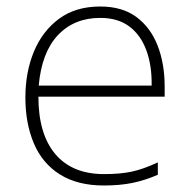

<svg xmlns="http://www.w3.org/2000/svg" viewBox="-20 -560 585 590"><path d="M288 -540Q356 -540 399.5 -507.5Q443 -475 464.5 -419.5Q486 -364 486 -294V-263H98Q98 -148 150 -86.5Q202 -25 300 -25Q349 -25 384.5 -32.5Q420 -40 465 -61V-23Q426 -6 387.5 2Q349 10 299 10Q218 10 164 -24Q110 -58 84 -119.5Q58 -181 58 -260Q58 -338 84 -401Q110 -464 161 -502Q212 -540 288 -540ZM288 -505Q208 -505 158 -452Q108 -399 99 -297H446Q447 -359 429.5 -406Q412 -453 377 -479Q342 -505 288 -505Z"/></svg>

Font: Noto Sans Armenian ExtraLight
Style: Regular
Weight: 250
Designer: Monotype Design Team
Foundry: Monotype Imaging Inc.
Version: Version 2.007